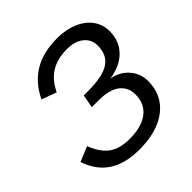

<svg xmlns="http://www.w3.org/2000/svg" viewBox="-189 -840 991 991"><g transform="rotate(-45 307.0 -344.0)"><path d="M270 9.8Q168.9 9.8 104 -31.7Q39.1 -73.2 9.3 -160.2L91.3 -194.3Q120.1 -121.6 162.8 -93.3Q205.6 -64.9 273.9 -64.9Q360.4 -64.9 408.7 -101.6Q457 -138.2 457 -207Q457 -258.3 418.5 -288.8Q379.9 -319.3 299.3 -319.3H251L264.6 -391.6H299.3Q403.3 -391.6 450.4 -423.1Q497.6 -454.6 497.6 -522Q497.6 -567.9 463.4 -595Q429.2 -622.1 373 -622.1Q301.8 -622.1 254.4 -593Q207 -564 176.8 -501.5L95.7 -531.2Q134.8 -613.8 203.9 -655.8Q272.9 -697.8 377.4 -697.8Q439 -697.8 490.2 -676.3Q540 -654.8 566.9 -617.2Q593.8 -579.6 593.8 -532.2Q593.8 -460.4 548.6 -414.1Q503.4 -367.7 422.9 -356Q481 -345.7 516.6 -304.9Q552.2 -264.2 552.2 -208.5Q552.2 -107.9 477.1 -49.1Q401.9 9.8 270 9.8Z"/></g></svg>

Font: Arimo
Style: Italic
Weight: 400
Italic angle: -12°
Designer: Steve Matteson
Foundry: Monotype Imaging Inc.
Version: Version 1.33